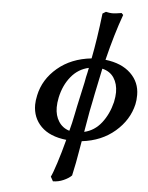

<svg xmlns="http://www.w3.org/2000/svg" viewBox="-61 -743 793 1027"><g transform="rotate(5 335.5 -229.5)"><path d="M138.2 -215.8Q156.7 -303.2 229.5 -364.7Q302.2 -426.3 411.1 -438Q431.6 -541.5 448.2 -682.1L465.8 -692.9Q486.8 -688 500 -688Q507.8 -688 520.3 -689.5Q532.7 -690.9 541 -692.4L549.8 -693.8L559.1 -684.1Q520.5 -578.1 485.8 -437Q573.2 -426.8 622.1 -379.6Q670.9 -332.5 670.9 -264.2Q670.9 -235.4 666 -213.9Q646.5 -128.4 574.5 -66.4Q502.4 -4.4 397 7.8Q395 18.1 391.6 38.8Q388.2 59.6 386.2 69.8Q378.4 120.1 361.8 194.8Q347.2 210 319.3 222.4Q291.5 234.9 262.2 234.9L249 210.9Q258.3 193.4 277.1 135.3Q295.9 77.1 314 7.8Q224.6 -2 178.2 -48.6Q131.8 -95.2 131.8 -165Q131.8 -186.5 138.2 -215.8ZM437 -212.9Q424.8 -157.2 415 -96.2Q413.1 -85.4 410.4 -69.6Q407.7 -53.7 405.8 -43Q460.9 -55.7 497.8 -102.8Q534.7 -149.9 550.8 -215.8Q557.1 -246.6 557.1 -268.1Q557.1 -314 535.9 -346.2Q514.6 -378.4 473.1 -388.2Q468.8 -368.2 459.2 -321.8Q449.7 -275.4 443.8 -248Q440.4 -228 437 -212.9ZM253.9 -213.9Q248 -185.5 248 -161.1Q248 -117.2 268.6 -85.2Q289.1 -53.2 326.2 -42Q332 -63.5 337.2 -85.4Q342.3 -107.4 348.1 -136.7Q354 -166 356 -175.8L384.8 -307.1L390.1 -335.9Q391.6 -343.3 395.5 -359.1Q399.4 -375 400.9 -386.2Q344.2 -374 306.2 -327.4Q268.1 -280.8 253.9 -213.9Z"/></g></svg>

Font: Linear Smooth
Style: Bold Italic
Weight: 700
Designer: Philipp H. Poll, Flanker
Foundry: Philipp H. Poll, reworked by Flanker
Version: Version 1.061 | FøM Fix